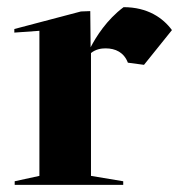

<svg xmlns="http://www.w3.org/2000/svg" viewBox="-20 -516 503 536"><path d="M275 -381C302 -381 326 -370 337 -341L382 -335L460 -432C435 -466 392 -496 325 -496C278 -461 248 -413 233 -384L232 -485L206 -484L20 -435V-425L90 -430V-25L21 -10V0H324V-10L234 -25V-368C248 -379 263 -381 275 -381Z"/></svg>

Font: Mazius Display
Style: Bold
Weight: 700
Designer: Alberto Casagrande & Collletttivo
Foundry: Collletttivo
Version: Version 2.000;Glyphs 3.2 (3221)